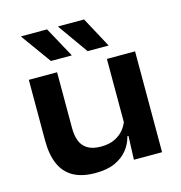

<svg xmlns="http://www.w3.org/2000/svg" viewBox="-105 -784 842 892"><g transform="rotate(-15 316.5 -338.5)"><path d="M194 -485V-215.5Q194 -181.5 203.8 -155.2Q213.5 -129 237.5 -113.8Q261.5 -98.5 303 -98.5Q340.5 -98.5 367.2 -111Q394 -123.5 411.5 -144.2Q429 -165 437 -190.5L456 -113.5H432.5Q424 -78.5 401.2 -49.8Q378.5 -21 340.5 -3.8Q302.5 13.5 246 13.5Q181 13.5 139.2 -10.2Q97.5 -34 77.8 -80Q58 -126 58 -192.5V-485ZM569 -485V0H433.5L438.5 -133L433.5 -146V-485ZM200.5 -689.5 280 -544V-543H180L76 -687V-689.5ZM378.5 -689.5 457 -544V-543H356.5L254.5 -686.5V-689.5Z"/></g></svg>

Font: AnekLatin_SemiExpandedSemiBold
Style: Regular
Weight: 600
Width: 6
Designer: Yesha Goshar
Foundry: Ek Type
Version: Version 1.003